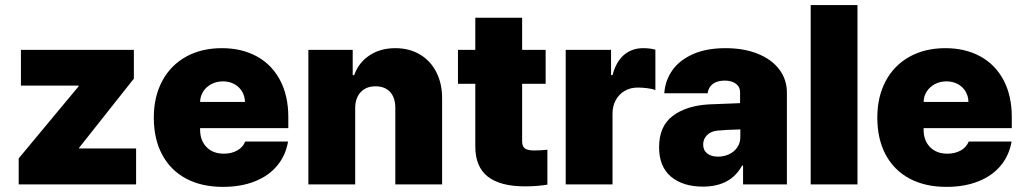

<svg xmlns="http://www.w3.org/2000/svg" viewBox="-20 -727 4039 757"><path d="M53.7 -102.5 290 -386.7V-389.6H62.5V-530.3H507.8V-417L292 -144.5V-141.6H516.6V0H53.7Z M586.4 -263.7Q586.4 -345.2 619.4 -407.2Q652.3 -469.2 713.1 -503.2Q773.9 -537.1 855 -537.1Q933.6 -537.1 992.7 -504.6Q1051.8 -472.2 1084.2 -410.9Q1116.7 -349.6 1116.7 -265.6V-221.7H769V-214.8Q769 -173.3 794.2 -147.2Q819.3 -121.1 862.8 -121.1Q893.1 -121.1 915.5 -133.8Q938 -146.5 946.8 -168.9H1115.7Q1106.4 -114.3 1073 -74Q1039.6 -33.7 984.9 -12Q930.2 9.8 858.9 9.8Q774.9 9.8 713.6 -22.9Q652.3 -55.7 619.4 -117.2Q586.4 -178.7 586.4 -263.7ZM945.8 -325.2Q945.3 -348.6 933.8 -367.2Q922.4 -385.7 902.8 -396Q883.3 -406.2 858.9 -406.2Q834.5 -406.2 814.2 -395.8Q793.9 -385.3 781.7 -366.9Q769.5 -348.6 769 -325.2Z M1380.4 0H1195.8V-530.3H1370.6V-430.7H1376.5Q1394 -480.5 1437 -508.8Q1480 -537.1 1538.6 -537.1Q1593.8 -537.1 1636 -512Q1678.2 -486.8 1700.9 -441.4Q1723.6 -396 1723.1 -337.9V0H1538.6V-299.8Q1539.1 -340.8 1518.6 -363.8Q1498 -386.7 1460.4 -386.7Q1423.3 -386.7 1401.9 -363.5Q1380.4 -340.3 1380.4 -299.8Z M2131.3 -396.5H2038.6V-169.9Q2038.6 -149.4 2049.8 -141.6Q2061 -133.8 2085.4 -133.8Q2113.3 -133.8 2138.2 -136.7V1Q2097.2 7.8 2050.3 7.8Q1952.1 7.8 1902.8 -31Q1853.5 -69.8 1854 -151.4V-396.5H1785.6V-530.3H1854V-657.2H2038.6V-530.3H2131.3Z M2210.4 -530.3H2389.2V-430.7H2395Q2409.2 -484.4 2440.4 -510.7Q2471.7 -537.1 2516.1 -537.1Q2542 -537.1 2564 -531.2V-372.1Q2551.3 -377 2531.2 -379.4Q2511.2 -381.8 2494.6 -381.8Q2465.8 -381.8 2443.4 -368.9Q2420.9 -356 2408 -332.8Q2395 -309.6 2395 -279.3V0H2210.4Z M2773.9 -315.4 2897.9 -320.3V-363.3Q2897.9 -384.8 2881.3 -397Q2864.7 -409.2 2837.4 -409.2Q2808.6 -409.2 2791 -396.5Q2773.4 -383.8 2770 -359.4H2599.1Q2602.5 -409.2 2630.6 -449.5Q2658.7 -489.7 2711.9 -513.4Q2765.1 -537.1 2840.3 -537.1Q2913.1 -537.1 2968 -514.9Q3022.9 -492.7 3052.7 -452.9Q3082.5 -413.1 3082.5 -362.3V0H2909.7V-74.2H2905.8Q2860.8 8.8 2751.5 8.8Q2672.4 8.8 2625.5 -30.5Q2578.6 -69.8 2578.6 -146.5Q2578.6 -229 2631.8 -269.5Q2685.1 -310.1 2773.9 -315.4ZM2811 -109.4Q2834.5 -109.4 2854.7 -118.9Q2875 -128.4 2887.2 -146.5Q2899.4 -164.6 2898.9 -188.5V-216.8Q2840.8 -215.3 2807.1 -211.9Q2782.2 -209 2767.3 -193.8Q2752.4 -178.7 2752.4 -157.2Q2752.4 -134.3 2768.6 -121.8Q2784.7 -109.4 2811 -109.4Z M3360.8 0H3176.3V-707H3360.8Z M3439 -263.7Q3439 -345.2 3471.9 -407.2Q3504.9 -469.2 3565.7 -503.2Q3626.5 -537.1 3707.5 -537.1Q3786.1 -537.1 3845.2 -504.6Q3904.3 -472.2 3936.8 -410.9Q3969.2 -349.6 3969.2 -265.6V-221.7H3621.6V-214.8Q3621.6 -173.3 3646.7 -147.2Q3671.9 -121.1 3715.3 -121.1Q3745.6 -121.1 3768.1 -133.8Q3790.5 -146.5 3799.3 -168.9H3968.3Q3959 -114.3 3925.5 -74Q3892.1 -33.7 3837.4 -12Q3782.7 9.8 3711.4 9.8Q3627.4 9.8 3566.2 -22.9Q3504.9 -55.7 3471.9 -117.2Q3439 -178.7 3439 -263.7ZM3798.3 -325.2Q3797.9 -348.6 3786.4 -367.2Q3774.9 -385.7 3755.4 -396Q3735.8 -406.2 3711.4 -406.2Q3687 -406.2 3666.7 -395.8Q3646.5 -385.3 3634.3 -366.9Q3622.1 -348.6 3621.6 -325.2Z"/></svg>

Font: Pretendard JP Black
Style: Regular
Weight: 900
Designer: Base glyphs from Inter by Rasmus Andersson; Hangeul glyphs from Noto Sans CJK(Source Han Sans) by Jang Soo-young and Kan
Foundry: Kil Hyung-jin
Version: Version 1.309